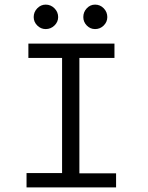

<svg xmlns="http://www.w3.org/2000/svg" viewBox="-20 -812 640 832"><path d="M95 0V-62H249V-561H103V-623H476V-561H324V-61H483V0ZM178 -686Q157 -686 141.5 -701.5Q126 -717 126 -738Q126 -760 141.5 -776Q157 -792 178 -792Q200 -792 216 -776Q232 -760 232 -738Q232 -717 216 -701.5Q200 -686 178 -686ZM392 -686Q371 -686 356 -701.5Q341 -717 341 -738Q341 -760 356 -776Q371 -792 392 -792Q414 -792 429.5 -776Q445 -760 445 -738Q445 -717 429.5 -701.5Q414 -686 392 -686Z"/></svg>

Font: Inconsolata Expanded
Style: Regular
Weight: 400
Width: 7
Monospace: yes
Designer: Raph Levien, Cyreal, Brenton Simpson
Foundry: Raph Levien, Cyreal, Google
Version: Version 3.000; ttfautohint (v1.8.2.53-6de2)